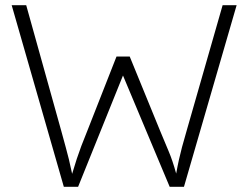

<svg xmlns="http://www.w3.org/2000/svg" viewBox="-20 -720 957 740"><path d="M226 0 25 -700H81L216 -216Q227 -176 233.5 -152Q240 -128 245.5 -106Q251 -84 258 -50Q268 -84 276 -108Q284 -132 293.5 -157.5Q303 -183 319 -222L429 -502H480L597 -216Q615 -172 630 -137Q645 -102 659 -51Q665 -84 670 -106Q675 -128 681.5 -153Q688 -178 701 -222L838 -700H892L689 0H634L454 -429L281 0Z"/></svg>

Font: Lexend ExtraLight
Style: Regular
Weight: 200
Designer: Bonnie Shaver-Troup, Thomas Jockin
Foundry: Lexend
Version: Version 1.007; ttfautohint (v1.8.3)